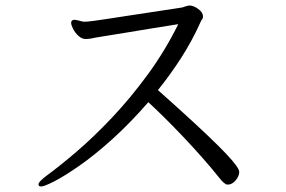

<svg xmlns="http://www.w3.org/2000/svg" viewBox="-20 -678 1040 699"><path d="M707 -591Q679 -529 640 -468Q601 -407 555 -350Q636 -278 690 -228Q744 -178 776.5 -145.5Q809 -113 825 -94Q841 -75 846 -66Q851 -57 851 -52Q851 -37 838 -21.5Q825 -6 810 -6Q805 -6 803 -7Q801 -8 795 -12.5Q789 -17 778 -31Q751 -65 717 -103.5Q683 -142 646.5 -180.5Q610 -219 577 -251.5Q544 -284 520 -306Q453 -229 388.5 -171Q324 -113 269.5 -75Q215 -37 178 -18Q141 1 129 1Q123 1 121.5 -2.5Q120 -6 120 -7Q120 -12 128 -20Q136 -28 149 -38Q197 -73 259.5 -126.5Q322 -180 389 -251Q456 -322 518.5 -407.5Q581 -493 629 -590Q589 -584 538 -575.5Q487 -567 438 -559Q389 -551 354.5 -545.5Q320 -540 313 -538Q307 -537 302 -536.5Q297 -536 292 -536Q278 -536 265.5 -547.5Q253 -559 246 -573Q239 -587 239 -595Q239 -605 250 -606H251Q256 -606 267 -603Q278 -600 283 -599H291Q294 -599 299.5 -599.5Q305 -600 321 -602Q337 -604 372.5 -609.5Q408 -615 470.5 -624.5Q533 -634 632 -649Q647 -651 650.5 -653Q654 -655 664 -657Q666 -657 667 -657.5Q668 -658 669 -658Q684 -658 701.5 -645.5Q719 -633 719 -618Q719 -610 713 -604Z"/></svg>

Font: QiushuiShotai
Style: Regular
Weight: 600
Designer: Fontworks Inc.
Foundry: Fontworks Inc.
Version: Version 1.250